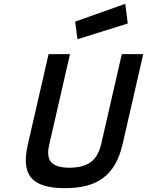

<svg xmlns="http://www.w3.org/2000/svg" viewBox="-20 -975 769 1004"><path d="M238 -221Q222 -154 248.5 -126Q275 -98 343 -98Q412 -98 452.5 -126Q493 -154 509 -221L617 -692H729L621 -221Q607 -160 582 -116.5Q557 -73 520 -45Q483 -17 433 -4Q383 9 318 9Q190 9 143.5 -45Q97 -99 126 -221L234 -692H346ZM635 -955 648 -852 385 -770 373 -862Z"/></svg>

Font: Panefresco 750wt
Style: Italic
Weight: 750
Foundry: Campivisivi & Chank Co
Version: Version 1.000